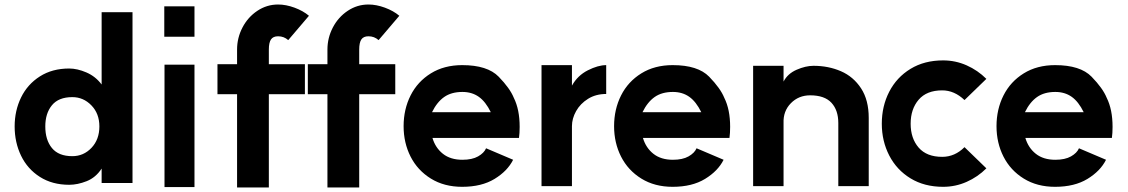

<svg xmlns="http://www.w3.org/2000/svg" viewBox="-20 -812 5005 852"><path d="M421 -251Q421 -308 385.5 -344.5Q350 -381 301 -381Q240 -381 210.5 -345Q181 -309 181 -251Q181 -191 210.5 -155Q240 -119 301 -119Q351 -119 386 -156Q421 -193 421 -251ZM287 -508Q323 -508 363.5 -490.5Q404 -473 431 -437V-758H568V0H431V-64Q405 -24 364.5 -8Q324 8 287 8Q212 8 157 -27Q102 -62 73.5 -121Q45 -180 45 -251Q45 -321 73.5 -379.5Q102 -438 157 -473Q212 -508 287 -508Z M843 -784V-649H709V-784ZM710 -525H843V18H710Z M1032 20V-394H945V-527H1032V-592Q1032 -644 1056 -690Q1080 -736 1122 -764Q1164 -792 1214 -792Q1249 -792 1287 -778Q1325 -764 1351 -742L1259 -634Q1240 -651 1214 -651Q1192 -651 1182.5 -637Q1173 -623 1173 -592V-527H1333V-394H1173V20Z M1433 20V-394H1346V-527H1433V-592Q1433 -644 1457 -690Q1481 -736 1523 -764Q1565 -792 1615 -792Q1650 -792 1688 -778Q1726 -764 1752 -742L1660 -634Q1641 -651 1615 -651Q1593 -651 1583.5 -637Q1574 -623 1574 -592V-527H1734V-394H1574V20Z M2032 -404Q1983 -404 1951 -381.5Q1919 -359 1897 -314H2158Q2135 -361 2104.5 -382.5Q2074 -404 2032 -404ZM2031 -523Q2143 -523 2193 -471.5Q2243 -420 2260 -378Q2286 -326 2286 -249Q2286 -221 2283 -200H1899Q1912 -156 1945.5 -129.5Q1979 -103 2032 -103Q2075 -103 2101.5 -118Q2128 -133 2137 -154L2257 -103Q2232 -53 2174.5 -18Q2117 17 2031 17Q1951 17 1892 -19.5Q1833 -56 1802 -117Q1771 -178 1771 -252Q1771 -327 1802 -388.5Q1833 -450 1892 -486.5Q1951 -523 2031 -523Z M2670 -523V-395Q2624 -395 2589.5 -373.5Q2555 -352 2536.5 -319Q2518 -286 2518 -252V14H2383V-523H2518V-432Q2543 -477 2588.5 -500Q2634 -523 2670 -523Z M2966 -404Q2917 -404 2885 -381.5Q2853 -359 2831 -314H3092Q3069 -361 3038.5 -382.5Q3008 -404 2966 -404ZM2965 -523Q3077 -523 3127 -471.5Q3177 -420 3194 -378Q3220 -326 3220 -249Q3220 -221 3217 -200H2833Q2846 -156 2879.5 -129.5Q2913 -103 2966 -103Q3009 -103 3035.5 -118Q3062 -133 3071 -154L3191 -103Q3166 -53 3108.5 -18Q3051 17 2965 17Q2885 17 2826 -19.5Q2767 -56 2736 -117Q2705 -178 2705 -252Q2705 -327 2736 -388.5Q2767 -450 2826 -486.5Q2885 -523 2965 -523Z M3575 -389Q3524 -389 3489.5 -354Q3455 -319 3457 -266V14H3322V-520H3457V-450Q3475 -485 3515 -502.5Q3555 -520 3590 -520Q3656 -520 3711.5 -496Q3767 -472 3801 -420Q3835 -368 3835 -289V14H3700V-266Q3700 -323 3669.5 -356Q3639 -389 3575 -389Z M4260 -159 4357 -65Q4319 -27 4269.5 -5Q4220 17 4165 17Q4082 17 4020.5 -20.5Q3959 -58 3926 -122Q3893 -186 3893 -263Q3893 -341 3926 -405Q3959 -469 4020.5 -506.5Q4082 -544 4165 -544Q4220 -544 4269.5 -522Q4319 -500 4357 -462L4260 -368Q4215 -411 4161 -411Q4092 -411 4056.5 -369.5Q4021 -328 4021 -263Q4021 -198 4056.5 -157Q4092 -116 4161 -116Q4217 -116 4260 -159Z M4663 -404Q4614 -404 4582 -381.5Q4550 -359 4528 -314H4789Q4766 -361 4735.5 -382.5Q4705 -404 4663 -404ZM4662 -523Q4774 -523 4824 -471.5Q4874 -420 4891 -378Q4917 -326 4917 -249Q4917 -221 4914 -200H4530Q4543 -156 4576.5 -129.5Q4610 -103 4663 -103Q4706 -103 4732.5 -118Q4759 -133 4768 -154L4888 -103Q4863 -53 4805.5 -18Q4748 17 4662 17Q4582 17 4523 -19.5Q4464 -56 4433 -117Q4402 -178 4402 -252Q4402 -327 4433 -388.5Q4464 -450 4523 -486.5Q4582 -523 4662 -523Z"/></svg>

Font: SUIT ExtraBold
Style: Regular
Weight: 800
Designer: Sunn Youn; Korean Glyphs from Source Han Sans (Sandoll Communications; Soo-young Jang, Joo-yeon Kang)
Foundry: Sunn
Version: Version 1.008